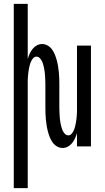

<svg xmlns="http://www.w3.org/2000/svg" viewBox="-20 -755 540 990"><path d="M51 215V-735H123V-451Q127 -465 133 -478Q139 -491 148 -502.5Q157 -514 170 -521Q183 -528 197 -528Q212 -528 226 -520Q240 -512 249 -499Q258 -486 263.5 -472Q269 -458 273 -443Q277 -428 279.5 -412.5Q282 -397 283.5 -381.5Q285 -366 285.5 -350.5Q286 -335 286 -320V-200Q286 -190 286.5 -180Q287 -170 287.5 -160Q288 -150 289 -140Q290 -130 292 -120Q294 -110 296.5 -100.5Q299 -91 303 -82Q307 -73 314.5 -65Q322 -57 332 -57Q342 -57 349 -65Q356 -73 360 -82Q364 -91 366.5 -100.5Q369 -110 371 -120Q373 -130 374 -140Q375 -150 376 -160Q377 -170 377 -180Q377 -190 377 -200V-520H449V0H377V-69Q373 -55 367 -42Q361 -29 352 -17.5Q343 -6 330 1Q317 8 303 8Q288 8 274 0Q260 -8 251 -21Q242 -34 236.5 -48Q231 -62 227 -77Q223 -92 220.5 -107.5Q218 -123 216.5 -138.5Q215 -154 214.5 -169.5Q214 -185 214 -200V-320Q214 -330 213.5 -340Q213 -350 212.5 -360Q212 -370 211 -380Q210 -390 208 -400Q206 -410 203.5 -419.5Q201 -429 197 -438Q193 -447 185.5 -455Q178 -463 168 -463Q158 -463 151 -455Q144 -447 140 -438Q136 -429 133.5 -419.5Q131 -410 129 -400Q127 -390 126 -380Q125 -370 124 -360Q123 -350 123 -340Q123 -330 123 -320V215Z"/></svg>

Font: Moesevka
Style: Regular
Weight: 400
Monospace: yes
Designer: Belleve Invis
Foundry: Belleve Invis
Version: Version 32.5.0; ttfautohint (v1.8.4)